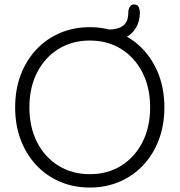

<svg xmlns="http://www.w3.org/2000/svg" viewBox="-20 -832 806 862"><path d="M718 -350Q718 -271 693.5 -205.5Q669 -140 624 -91.5Q579 -43 517.5 -16.5Q456 10 383 10Q310 10 248.5 -16.5Q187 -43 142 -91.5Q97 -140 72.5 -205.5Q48 -271 48 -350Q48 -429 72.5 -494.5Q97 -560 142 -608.5Q187 -657 248.5 -683.5Q310 -710 383 -710Q456 -710 517.5 -683.5Q579 -657 624 -608.5Q669 -560 693.5 -494.5Q718 -429 718 -350ZM654 -350Q654 -439 619.5 -506.5Q585 -574 524 -612Q463 -650 383 -650Q304 -650 242.5 -612Q181 -574 146.5 -506.5Q112 -439 112 -350Q112 -261 146.5 -193.5Q181 -126 242.5 -88Q304 -50 383 -50Q463 -50 524 -88Q585 -126 619.5 -193.5Q654 -261 654 -350ZM462 -646V-699Q509 -699 532.5 -716.5Q556 -734 556 -776Q556 -790 562.5 -801Q569 -812 582 -812Q598 -812 603 -800Q608 -788 608 -776Q608 -737 590.5 -707.5Q573 -678 541 -662Q509 -646 462 -646Z"/></svg>

Font: Quicksand Light
Style: Regular
Weight: 400
Version: Version 3.004